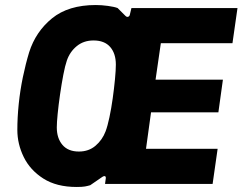

<svg xmlns="http://www.w3.org/2000/svg" viewBox="-20 -732 965 764"><path d="M285 12Q205 12 152.5 -21.5Q100 -55 74.5 -107Q49 -159 49 -215Q49 -264 54.5 -318Q60 -372 71 -425Q82 -478 96 -524Q122 -606 187 -659Q252 -712 361 -712Q384 -712 409.5 -708.5Q435 -705 448 -700L479 -669Q485 -663 490.5 -665.5Q496 -668 497 -675L503 -700H925L905 -560H620L599 -415H867L849 -285H581L561 -140H846L826 0H398L401 -23Q402 -28 398.5 -30.5Q395 -33 387 -28L339 5Q329 8 318 10Q307 12 285 12ZM294 -129Q333 -129 360 -152Q387 -175 400 -209Q408 -230 415.5 -265.5Q423 -301 428.5 -340.5Q434 -380 437.5 -416.5Q441 -453 441 -475Q441 -519 418.5 -545Q396 -571 352 -571Q313 -571 285.5 -548.5Q258 -526 246 -491Q239 -471 232 -434.5Q225 -398 219 -356.5Q213 -315 209.5 -279.5Q206 -244 206 -225Q206 -182 228.5 -155.5Q251 -129 294 -129Z"/></svg>

Font: Finlandica
Style: Italic
Weight: 400
Italic angle: -8°
Designer: Niklas Ekholm, Juho Hiilivirta, Jaakko Suomalainen
Foundry: Helsinki Type Studio
Version: Version 1.064